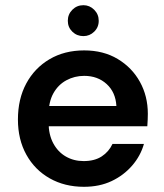

<svg xmlns="http://www.w3.org/2000/svg" viewBox="-20 -707 632 739"><path d="M303 12Q229 12 171.5 -20.5Q114 -53 81.5 -111.5Q49 -170 49 -247Q49 -326 81 -385.5Q113 -445 170.5 -479Q228 -513 304 -513Q378 -513 433 -480Q488 -447 518.5 -392Q549 -337 549 -269Q549 -259 548.5 -247Q548 -235 547 -221H136V-299H428Q425 -352 390.5 -383.5Q356 -415 304 -415Q267 -415 235.5 -398Q204 -381 185.5 -348Q167 -315 167 -265V-236Q167 -189 185 -155.5Q203 -122 233.5 -104.5Q264 -87 302 -87Q344 -87 371.5 -105Q399 -123 413 -153H534Q521 -107 488.5 -69.5Q456 -32 409.5 -10Q363 12 303 12ZM301 -568Q276 -568 258.5 -585Q241 -602 241 -627Q241 -652 258.5 -669.5Q276 -687 301 -687Q325 -687 342.5 -669.5Q360 -652 360 -627Q360 -602 342.5 -585Q325 -568 301 -568Z"/></svg>

Font: DM Sans 18pt SemiBold
Style: Regular
Weight: 600
Designer: Colophon Foundry, Jonny Pinhorn
Foundry: Colophon Foundry
Version: Version 4.004;gftools[0.9.30]